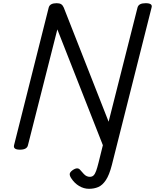

<svg xmlns="http://www.w3.org/2000/svg" viewBox="-20 -923 970 1202"><path d="M680 111Q664 173 642.5 205Q621 237 595 248Q569 259 537 259Q505 259 475.5 241.5Q446 224 426 193Q416 178 416.5 166.5Q417 155 435 142Q451 131 463 131Q475 131 484 143Q496 157 505 166.5Q514 176 523.5 180Q533 184 542 184Q557 184 566 175Q575 166 582 146.5Q589 127 597 95L624 -14L339 -739L155 -14Q152 0 139.5 7Q127 14 105 14Q61 14 68 -14L285 -876Q289 -890 301.5 -896.5Q314 -903 335 -903Q353 -903 363 -896.5Q373 -890 379 -876L660 -161L841 -876Q845 -890 857.5 -896.5Q870 -903 892 -903Q937 -903 929 -876Z"/></svg>

Font: Playwrite DE SAS
Style: Regular
Weight: 400
Designer: Veronika Burian, José Scaglione
Foundry: TypeTogether
Version: Version 1.002